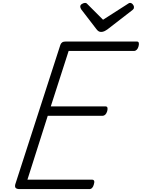

<svg xmlns="http://www.w3.org/2000/svg" viewBox="-20 -1303 977 1323"><path d="M116 0Q97 0 89 -7Q81 -14 85 -32L396 -994Q400 -1005 408.5 -1011Q417 -1017 435 -1017H922Q933 -1017 936 -1009Q939 -1001 935 -985Q931 -969 922.5 -960.5Q914 -952 904 -952H453L330 -570H706Q717 -570 720 -562Q723 -554 719 -538Q714 -521 705.5 -513Q697 -505 687 -505H309L169 -65H614Q625 -65 628.5 -57Q632 -49 627 -33Q623 -17 615 -8.5Q607 0 596 0ZM876 -1283Q886 -1283 894.5 -1273.5Q903 -1264 903 -1254Q903 -1246 900.5 -1242Q898 -1238 893 -1234L721 -1101Q708 -1092 698 -1087.5Q688 -1083 676 -1083Q666 -1083 658 -1088.5Q650 -1094 643 -1104L540 -1238Q536 -1245 534.5 -1249Q533 -1253 533 -1258Q533 -1269 545 -1276Q557 -1283 566 -1283Q574 -1283 578 -1279Q582 -1275 588 -1269L690 -1167L851 -1270Q858 -1274 864 -1278.5Q870 -1283 876 -1283Z"/></svg>

Font: Playwrite CO Light
Style: Regular
Weight: 300
Version: Version 1.002